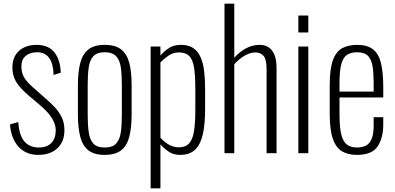

<svg xmlns="http://www.w3.org/2000/svg" viewBox="-20 -830 2139 1040"><path d="M188 9Q120 9 80 -35.5Q40 -80 34 -156L79 -169Q84 -96 112.5 -63.5Q141 -31 190 -31Q234 -31 258 -55.5Q282 -80 282 -125Q282 -156 261.5 -189.5Q241 -223 197 -260L130 -317Q87 -354 67 -387.5Q47 -421 47 -464Q47 -504 63.5 -531Q80 -558 109.5 -572.5Q139 -587 178 -587Q243 -587 275 -546Q307 -505 309 -436L270 -424Q269 -469 257.5 -496Q246 -523 226.5 -535Q207 -547 181 -547Q143 -547 119.5 -527.5Q96 -508 96 -470Q96 -438 108.5 -414.5Q121 -391 155 -360L224 -299Q250 -277 274 -252Q298 -227 313.5 -196.5Q329 -166 329 -124Q329 -82 311.5 -52.5Q294 -23 262.5 -7Q231 9 188 9Z M547 9Q490 9 458.5 -16Q427 -41 414.5 -90Q402 -139 402 -211V-367Q402 -439 414.5 -488Q427 -537 458.5 -562Q490 -587 547 -587Q605 -587 636.5 -562Q668 -537 680.5 -488.5Q693 -440 693 -367V-211Q693 -139 680.5 -90Q668 -41 636.5 -16Q605 9 547 9ZM547 -31Q589 -31 609 -52.5Q629 -74 634.5 -114Q640 -154 640 -209V-369Q640 -425 634.5 -464.5Q629 -504 609 -525.5Q589 -547 547 -547Q505 -547 485.5 -525.5Q466 -504 460.5 -464.5Q455 -425 455 -369V-209Q455 -154 460.5 -114Q466 -74 485.5 -52.5Q505 -31 547 -31Z M796 190V-578H849V-529Q866 -550 893 -568.5Q920 -587 960 -587Q1000 -587 1025.5 -570.5Q1051 -554 1065.5 -522.5Q1080 -491 1085.5 -447Q1091 -403 1091 -349V-238Q1091 -157 1078.5 -102Q1066 -47 1036.5 -19Q1007 9 955 9Q918 9 891.5 -10Q865 -29 849 -48V190ZM949 -32Q985 -32 1004.5 -53.5Q1024 -75 1031 -120.5Q1038 -166 1038 -236V-349Q1038 -418 1031.5 -461.5Q1025 -505 1006 -525.5Q987 -546 949 -546Q917 -546 891 -527.5Q865 -509 849 -492V-84Q866 -64 892 -48Q918 -32 949 -32Z M1196 0V-810H1249V-517Q1277 -549 1312 -568Q1347 -587 1387 -587Q1413 -587 1433.5 -574.5Q1454 -562 1466 -534.5Q1478 -507 1478 -461V0H1424V-455Q1424 -508 1408 -527Q1392 -546 1364 -546Q1335 -546 1305 -528.5Q1275 -511 1249 -482V0Z M1596 0V-578H1650V0ZM1596 -654V-746H1650V-654Z M1913 9Q1867 9 1834 -9.5Q1801 -28 1783.5 -76.5Q1766 -125 1766 -214V-368Q1766 -459 1784 -506Q1802 -553 1835.5 -570Q1869 -587 1914 -587Q1968 -587 1999 -564Q2030 -541 2043 -490.5Q2056 -440 2056 -357V-302H1819V-210Q1819 -141 1828.5 -102Q1838 -63 1859 -47Q1880 -31 1913 -31Q1934 -31 1955 -38Q1976 -45 1990 -71Q2004 -97 2004 -152V-195H2056V-157Q2056 -83 2025.5 -37Q1995 9 1913 9ZM1819 -334H2004V-379Q2004 -431 1998.5 -468.5Q1993 -506 1974 -526.5Q1955 -547 1914 -547Q1882 -547 1860.5 -533.5Q1839 -520 1829 -483.5Q1819 -447 1819 -378Z"/></svg>

Font: Oswald ExtraLight
Style: Regular
Weight: 250
Designer: Vernon Adams
Foundry: Vernon Adams
Version: Version 4.100; ttfautohint (v1.8.1.43-b0c9)